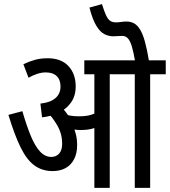

<svg xmlns="http://www.w3.org/2000/svg" viewBox="-20 -916 828 936"><path d="M515 -554V0H440V-554H391V-622H591V-554ZM213 -632Q278 -632 313.5 -594Q349 -556 349 -495Q349 -447 325 -414.5Q301 -382 263.5 -365Q226 -348 185 -344L177 -411Q225 -416 250 -437.5Q275 -459 275 -494Q275 -527 256.5 -545Q238 -563 203 -563Q183 -563 161.5 -556Q140 -549 119 -537L94 -603Q124 -617 151 -624.5Q178 -632 213 -632ZM356 -208Q356 -168 341 -139.5Q326 -111 299.5 -96.5Q273 -82 236 -82Q186 -82 148.5 -109Q111 -136 81 -196.5Q51 -257 21 -356L89 -374Q109 -305 129.5 -255Q150 -205 174.5 -178Q199 -151 230 -151Q254 -151 268.5 -167.5Q283 -184 283 -215Q283 -264 259 -305Q235 -346 206 -374L255 -378L287 -386Q298 -374 309.5 -357.5Q321 -341 328 -324L335 -306Q343 -287 349.5 -263Q356 -239 356 -208ZM364 -349Q399 -349 421.5 -355.5Q444 -362 475 -377V-309Q449 -293 425 -287.5Q401 -282 374 -282Q361 -282 347 -284Q333 -286 320.5 -289Q308 -292 300 -295L278 -350L285 -362Q307 -355 324 -352Q341 -349 364 -349ZM712 -554V0H637V-554H576V-622H788V-554ZM639 -615Q631 -663 622.5 -690.5Q614 -718 603 -729.5Q592 -741 575 -741Q565 -741 554 -740Q543 -739 532 -739Q510 -739 489 -749.5Q468 -760 449.5 -790.5Q431 -821 416 -879L477 -896Q488 -861 497 -841.5Q506 -822 517 -814.5Q528 -807 545 -807Q559 -807 570.5 -809Q582 -811 597 -811Q617 -811 633 -802.5Q649 -794 662.5 -772.5Q676 -751 686.5 -713Q697 -675 707 -615Z"/></svg>

Font: Noto Sans ExtraCondensed
Style: Regular
Weight: 400
Width: 2
Designer: Monotype Design Team
Foundry: Monotype Imaging Inc.
Version: Version 2.013